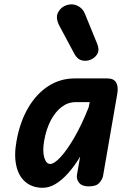

<svg xmlns="http://www.w3.org/2000/svg" viewBox="-20 -864 608 890"><path d="M178.5 6.5Q130.5 6.5 98.8 -19.8Q67 -46 55.8 -94.8Q44.5 -143.5 56.5 -210Q72.5 -299.5 110.8 -364.5Q149 -429.5 204.2 -465Q259.5 -500.5 326 -500.5H477.5Q508 -500.5 518.8 -480.8Q529.5 -461 523.5 -428.5L457.5 -47.5Q455 -34 441 -17Q427 0 391 0Q360 0 346.5 -17Q333 -34 337 -55L351.5 -138Q324.5 -93 295.2 -60.5Q266 -28 236.8 -10.8Q207.5 6.5 178.5 6.5ZM212.5 -104Q231 -104 260.2 -135.2Q289.5 -166.5 323.8 -225.2Q358 -284 391 -366.5L396 -390.5H330Q295 -390.5 265.5 -368Q236 -345.5 215 -305.2Q194 -265 184.5 -210.5Q176.5 -163 185.2 -133.5Q194 -104 212.5 -104ZM406 -590Q385.5 -579 362.2 -583.5Q339 -588 325 -614L256 -743Q236 -780.5 249 -806Q262 -831.5 288.5 -840Q315.5 -849 339.5 -837.2Q363.5 -825.5 373.5 -800.5L430.5 -661Q441 -634.5 433 -617.5Q425 -600.5 406 -590Z"/></svg>

Font: Edu AU VIC WA NT Hand SemiBold
Style: Regular
Weight: 600
Version: Version 1.001